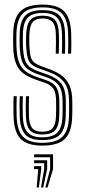

<svg xmlns="http://www.w3.org/2000/svg" viewBox="-20 -627 371 836"><path d="M163.3 7Q99.4 7 70.4 -22Q41.5 -51 39.1 -118.5Q38.6 -140.2 38.4 -163.5Q38.2 -186.8 39.5 -208H52.9Q51.8 -187.7 51.9 -163.4Q51.9 -139 52.5 -119.2Q54.5 -58 80.3 -31.5Q106.1 -5.1 163.3 -5.1Q225.7 -5.1 252 -31.8Q278.3 -58.5 280.1 -116.9Q280.7 -129.3 280.8 -139.8Q280.9 -150.4 280.8 -161Q280.7 -171.7 280.7 -184.2Q280.7 -241.4 258.5 -269.6Q236.4 -297.9 191.2 -314.1L154 -327.5Q131.6 -335.6 119.1 -345.2Q106.6 -354.8 101.1 -373.1Q95.6 -391.4 93.9 -425.4Q93.3 -438.3 93.3 -451.1Q93.2 -463.9 93.9 -479.3Q96 -521.8 112.2 -540.3Q128.3 -558.7 166.2 -558.7Q201.6 -558.7 218.4 -541Q235.2 -523.2 236.4 -480.1Q236.9 -466.3 237 -443.4Q237.1 -420.5 236 -393.4H222.7Q223.8 -419.5 223.7 -441Q223.6 -462.5 223.1 -479.5Q222.2 -516.1 208.6 -531.4Q194.9 -546.6 166.2 -546.6Q135.9 -546.6 122.6 -531Q109.4 -515.4 108 -479.3Q107.5 -464.7 107.4 -453.3Q107.3 -441.9 108 -425.4Q109.4 -394.5 114.3 -378.3Q119.3 -362.1 129.8 -354.1Q140.3 -346.1 158.1 -339.4L194.9 -325.9Q225.1 -315 247.5 -299Q269.9 -282.9 282.3 -255.9Q294.8 -228.9 294.8 -184.2Q294.8 -171.6 294.9 -160.9Q295 -150.2 294.9 -139.7Q294.8 -129.2 294.2 -116.7Q292.2 -53.3 263.4 -23.1Q234.7 7 163.3 7ZM163.3 -17.1Q111.5 -17.1 89.6 -41.7Q67.7 -66.4 66 -119.7Q65.5 -140.4 65.2 -161.5Q65 -182.5 66.2 -208H79.8Q78.4 -182.2 78.7 -159.4Q79.1 -136.7 79.4 -120.2Q80.9 -71.5 100.4 -50.4Q119.8 -29.2 163.3 -29.2Q212 -29.2 231.1 -51.1Q250.3 -72.9 251.9 -117.3Q252.7 -135.9 252.6 -150.7Q252.5 -165.5 252.5 -184.2Q252.5 -232.5 235.7 -255.3Q219 -278 184 -290.1L145.6 -303.5Q117 -313.6 100.1 -326.5Q83.1 -339.4 75.3 -362.3Q67.4 -385.2 65.7 -425.2Q65.1 -442.5 65.3 -453.8Q65.5 -465 65.7 -479.5Q66.7 -533.6 89.3 -558.3Q111.9 -582.9 166.2 -582.9Q216.6 -582.9 239 -559.4Q261.4 -535.9 263.1 -481.4Q263.6 -463.4 263.8 -442.1Q264.1 -420.8 262.9 -393.4H249.3Q250.7 -422.1 250.5 -443.4Q250.3 -464.7 249.7 -481.3Q248.4 -530.1 228.4 -550.4Q208.4 -570.8 166.2 -570.8Q120 -570.8 100.3 -549.2Q80.6 -527.6 79.8 -479.5Q79.6 -464.3 79.4 -453.4Q79.2 -442.6 79.8 -425.2Q81.5 -386.9 88.7 -366.2Q96 -345.6 110.7 -334.8Q125.5 -324 149.7 -315.4L187.7 -302Q228 -287.9 247.3 -262.5Q266.6 -237.2 266.6 -184.2Q266.6 -165.5 266.7 -150.5Q266.8 -135.5 266 -117.1Q264.2 -65.5 241.6 -41.3Q219 -17.1 163.3 -17.1ZM163.3 -41.3Q128.1 -41.3 111 -59.3Q94 -77.3 92.7 -121Q92.4 -139.3 92.1 -161.9Q91.9 -184.4 93.1 -208H106.4Q105.4 -188.1 105.5 -165.3Q105.5 -142.5 106 -121.8Q107 -85.2 120.5 -69.3Q133.9 -53.4 163.3 -53.4Q196.3 -53.4 209.3 -69.5Q222.3 -85.6 223.7 -117.7Q224.7 -135.7 224.5 -150.6Q224.3 -165.5 224.3 -184.2Q224.3 -224 212.2 -241Q200.2 -258 176.6 -266.2L137 -279.8Q105.3 -290.7 83.4 -306.2Q61.6 -321.7 50.1 -349.6Q38.5 -377.5 37.5 -425Q36.9 -443.5 37.1 -456.5Q37.3 -469.5 37.5 -479.7Q38.5 -546.9 67.8 -576.9Q97.1 -607 166.2 -607Q230 -607 258.8 -578.3Q287.6 -549.5 289.9 -482.5Q290.5 -464.1 290.6 -440Q290.7 -415.9 289.5 -393.4H276.2Q277.3 -414.3 277.2 -438.4Q277.2 -462.4 276.6 -481.8Q274.6 -542.4 248.9 -568.7Q223.1 -594.9 166.2 -594.9Q104.7 -594.9 78.6 -567.6Q52.6 -540.3 51.6 -479.7Q51.4 -464.5 51.2 -453.4Q51 -442.2 51.6 -425Q53.3 -381.5 62.6 -356.3Q71.9 -331 91.2 -316.7Q110.4 -302.3 141.3 -291.7L180.3 -278.2Q213.5 -266.7 225.9 -245.5Q238.4 -224.3 238.4 -184.2Q238.4 -173.7 238.5 -163.2Q238.6 -152.6 238.5 -141.4Q238.4 -130.2 237.8 -117.5Q236.4 -78.3 219.9 -59.8Q203.4 -41.3 163.3 -41.3ZM177.5 189.4 198.2 109.4V57.9H128.5V45H211V109.4L187.1 189.4ZM139.6 189.4 146.6 109.4H128.5V96.5H159.5V109.4L149.1 189.4ZM158.5 189.4 172.4 109.4V83.7H128.5V70.8H185.3V109.4L168 189.4Z"/></svg>

Font: Big Shoulders Inline Display SC Thin
Style: Regular
Weight: 100
Designer: Patric King
Foundry: XO Type Co
Version: Version 2.002